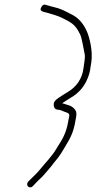

<svg xmlns="http://www.w3.org/2000/svg" viewBox="-20 -702 414 824"><path d="M152 25C139.4 41 117.2 60.8 102.5 76C86 93.1 107 112.3 121.8 96L135 82C152.5 63.5 157.9 61.5 173.2 43C187.4 25.8 196.7 16.7 210.3 -2C241.9 -39.1 244.5 -48.1 267.5 -86.1C289.8 -123.1 298.4 -148 306.4 -198C309.1 -215.3 309 -223.4 299.6 -234.5C286.3 -250.3 267.6 -251.8 247 -259C260.5 -268.6 269.9 -273.8 282.7 -282C317.8 -302 342.6 -330.7 356.9 -368C363.4 -384.7 367 -398.7 367.9 -410L371.7 -433.5C379.4 -482.4 364.1 -542.7 352.1 -569C336.8 -602.6 315.4 -626.2 288 -639.7C253.4 -656.8 246.4 -663.7 201.8 -674L176.9 -681C167.5 -684.3 160.3 -679.6 155.1 -666.8C152.3 -660.1 155.4 -655.1 164.3 -652C204.3 -641.6 231.3 -632.8 245.5 -625.7C286.4 -605.1 303.9 -597.7 325.3 -551C331 -538.4 340.5 -484.5 343.4 -469.5C344.8 -461.8 344.6 -452 342.7 -440C340.8 -428 339.4 -418.2 338.5 -410.5C332.9 -361.8 305 -327.2 271.7 -307.8C256.9 -299.1 242.2 -289.7 227.8 -279.5C216.9 -271.8 211.1 -264 210.5 -256C209.6 -242.9 215.1 -232.3 226.7 -231.5C238.5 -230.6 246.2 -226.9 255.3 -223C264.1 -219.2 279.6 -218.2 277.2 -203.5C276 -195.8 274.4 -188 272.5 -180C267.2 -146.4 255.1 -115.3 236.2 -86.8C231.4 -79.6 226.5 -71.7 221.5 -63C202.6 -30.5 174.8 -3.7 152 25Z"/></svg>

Font: MewTooHand
Style: Ita
Weight: 400
Designer: Mew Too, Robert Jablonski
Version: Version 0.77